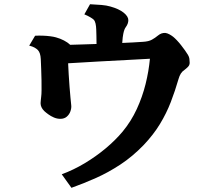

<svg xmlns="http://www.w3.org/2000/svg" viewBox="-20 -834 1040 908"><path d="M146 -665Q164.1 -666 182.9 -665.3Q201.7 -664.6 218.3 -662.4Q234.9 -660.2 245.1 -657.2Q264.6 -651.9 282.5 -642.6Q300.3 -633.3 312 -622.1Q343.8 -623 375 -624Q406.2 -625 436.5 -626Q436.5 -647 436 -664.1Q435.5 -681.2 435.1 -694.8Q434.6 -710 431.9 -722.4Q429.2 -734.9 422.9 -741.2Q418.5 -745.6 406.5 -752.7Q394.5 -759.8 378.9 -766.1L405.8 -814Q437.5 -812.5 460.4 -810.5Q483.4 -808.6 502 -803.2Q542.5 -792 564.7 -774.2Q586.9 -756.3 586.9 -738.8Q586.9 -722.2 575.2 -706.1Q571.3 -701.2 568.4 -693.6Q565.4 -686 563 -673.8Q561.5 -666.5 560.3 -656.5Q559.1 -646.5 558.1 -630.9Q584 -631.8 608.4 -633.3Q632.8 -634.8 655.8 -636.2Q683.1 -637.7 698.7 -646.5Q714.4 -655.3 727.1 -666Q743.7 -679.7 762.2 -678.2Q770.5 -677.2 780.3 -672.1Q790 -667 798.8 -660.2Q806.2 -654.3 816.2 -643.8Q826.2 -633.3 836.2 -620.6Q846.2 -607.9 855 -595.5Q863.8 -583 869.1 -574.2Q874.5 -564.9 875.7 -556.2Q877 -547.4 877 -537.1Q877 -525.9 868.7 -517.6Q860.4 -509.3 853 -503.9Q841.8 -496.6 835.2 -486.1Q828.6 -475.6 824.2 -460Q808.1 -404.3 787.6 -351.1Q767.1 -297.9 736.3 -247.3Q705.6 -196.8 659.2 -147.9Q606.9 -93.8 549.8 -56.2Q492.7 -18.6 434.1 7.6Q375.5 33.7 317.9 54.2L272 -9.8Q327.6 -30.3 380.6 -62Q433.6 -93.8 479.7 -132.3Q525.9 -170.9 560.1 -211.9Q600.1 -260.3 626.7 -317.9Q653.3 -375.5 668.5 -436.5Q683.6 -497.6 689 -556.2Q643.1 -553.7 580.6 -550.3Q518.1 -546.9 446.8 -543.2Q375.5 -539.6 302.2 -534.7Q303.2 -510.7 304.9 -481.9Q306.6 -453.1 308.8 -424.8Q311 -396.5 313.2 -373Q315.4 -349.6 316.9 -335.9Q318.4 -323.2 313.2 -308.1Q308.1 -293 296.1 -282.5Q284.2 -272 265.1 -272Q250 -272 235.1 -278.3Q220.2 -284.7 208.3 -293.5Q196.3 -302.2 189 -309.1Q171.9 -326.2 171.9 -346.2Q171.9 -351.6 173.1 -361.1Q174.3 -370.6 174.8 -377Q176.3 -386.7 176.5 -407.5Q176.8 -428.2 176.3 -454.3Q175.8 -480.5 174.8 -506.8Q173.8 -533.2 172.9 -554.2Q171.4 -584.5 159.2 -597.2Q152.3 -604 143.1 -609.1Q133.8 -614.3 118.2 -618.2Z"/></svg>

Font: BIZ UDMincho
Style: Bold
Weight: 700
Monospace: yes
Designer: TypeBank Co., Ltd.
Foundry: Morisawa Inc.
Version: Version 1.06